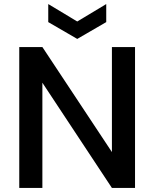

<svg xmlns="http://www.w3.org/2000/svg" viewBox="-20 -927 761 947"><path d="M646 -695V0H532L189 -519V0H75V-695H189L532 -177V-695ZM504 -907V-818L361 -735L218 -818V-907L361 -821Z"/></svg>

Font: Parkinsans Medium
Style: Regular
Weight: 500
Designer: Red Stone, Indian Type Foundry
Foundry: Indian Type Foundry
Version: Version 1.000